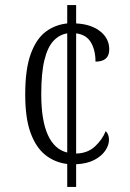

<svg xmlns="http://www.w3.org/2000/svg" viewBox="-20 -734 511 754"><path d="M244 -90Q195 -96 158 -125.5Q121 -155 100 -212.5Q79 -270 79 -363Q79 -462 100.5 -521.5Q122 -581 159 -609Q196 -637 244 -642V-714H279V-642Q338 -639 373.5 -611Q409 -583 409 -540Q409 -492 355 -492Q355 -537 337 -567.5Q319 -598 279 -603V-131Q324 -132 353 -159Q382 -186 395 -219Q408 -207 408 -185Q408 -164 393.5 -142.5Q379 -121 350.5 -106Q322 -91 279 -89V0H244ZM244 -603Q213 -598 190 -573.5Q167 -549 154.5 -498.5Q142 -448 142 -364Q142 -261 168 -204Q194 -147 244 -135Z"/></svg>

Font: Noto Serif Lao Condensed Light
Style: Regular
Weight: 300
Width: 3
Designer: Monotype Design Team
Foundry: Monotype Imaging Inc.
Version: Version 2.003; ttfautohint (v1.8.4.7-5d5b)